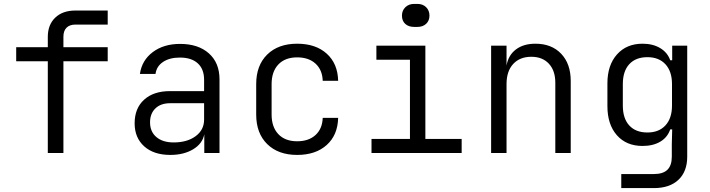

<svg xmlns="http://www.w3.org/2000/svg" viewBox="-20 -784 3640 984"><path d="M225 0V-470H63V-542H225V-595Q225 -657 263 -693.5Q301 -730 366 -730H532V-658H366Q337 -658 321 -642Q305 -626 305 -596V-542H532V-470H305V0Z M1105 -377V0H1027V-96Q1018 -48 970 -19Q922 10 853 10Q768 10 719 -34Q670 -78 670 -152Q670 -229 718.5 -273Q767 -317 851 -317H1026V-375Q1026 -430 993.5 -459.5Q961 -489 902 -489Q849 -489 815.5 -466.5Q782 -444 777 -405H697Q707 -475 763 -517Q819 -559 903 -559Q996 -559 1050.5 -510.5Q1105 -462 1105 -377ZM1026 -171V-255H852Q804 -255 776.5 -228.5Q749 -202 749 -157Q749 -109 781.5 -81.5Q814 -54 870 -54Q939 -54 982.5 -86Q1026 -118 1026 -171Z M1293 -197V-353Q1293 -449 1349.5 -504.5Q1406 -560 1503 -560Q1598 -560 1654.5 -509Q1711 -458 1713 -370H1634Q1632 -426 1597 -458Q1562 -490 1503 -490Q1441 -490 1406.5 -453.5Q1372 -417 1372 -353V-197Q1372 -133 1406.5 -96.5Q1441 -60 1503 -60Q1562 -60 1597 -92Q1632 -124 1634 -180H1713Q1711 -92 1654.5 -41Q1598 10 1503 10Q1406 10 1349.5 -45.5Q1293 -101 1293 -197Z M2103 -646Q2074 -646 2057 -661.5Q2040 -677 2040 -704Q2040 -730 2057.5 -747Q2075 -764 2103 -764H2119Q2147 -764 2164 -747Q2181 -730 2181 -704Q2181 -678 2164 -662Q2147 -646 2119 -646ZM2346 0H1884V-72H2081V-478H1909V-550H2160V-72H2346Z M2905 -369V0H2826V-360Q2826 -422 2793 -457.5Q2760 -493 2703 -493Q2644 -493 2610 -456Q2576 -419 2576 -353V0H2497V-550H2576V-448Q2585 -501 2624 -530.5Q2663 -560 2724 -560Q2807 -560 2856 -508.5Q2905 -457 2905 -369Z M3425 -550H3502V19Q3502 95 3457 137.5Q3412 180 3331 180H3164V108H3331Q3378 108 3400.5 86Q3423 64 3423 19V-45L3425 -121H3415Q3401 -80 3364 -58Q3327 -36 3273 -36Q3190 -36 3141.5 -91Q3093 -146 3093 -240V-357Q3093 -450 3142 -505Q3191 -560 3273 -560Q3326 -560 3363.5 -537.5Q3401 -515 3415 -475H3425ZM3424 -353Q3424 -418 3390.5 -454.5Q3357 -491 3298 -491Q3238 -491 3205 -455Q3172 -419 3172 -353V-243Q3172 -177 3205 -141Q3238 -105 3298 -105Q3357 -105 3390.5 -141.5Q3424 -178 3424 -243Z"/></svg>

Font: JetBrains Mono Semi Light
Style: Regular
Weight: 350
Monospace: yes
Designer: Philipp Nurullin, Konstantin Bulenkov
Foundry: JetBrains
Version: 2.002